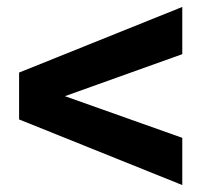

<svg xmlns="http://www.w3.org/2000/svg" viewBox="-20 -637 580 553"><path d="M35 -428V-293L505 -104V-240L167 -360L505 -481V-617Z"/></svg>

Font: Aspekta 650
Style: Regular
Weight: 650
Designer: Ivo Dolenc
Version: Version 2.000